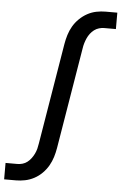

<svg xmlns="http://www.w3.org/2000/svg" viewBox="-87 -778 648 1026"><g transform="rotate(5 237.5 -265.0)"><path d="M-25 205V117H38Q52 117 66 113Q80 109 91.5 100Q103 91 112 79Q121 67 127.5 53.5Q134 40 137.5 26.5Q141 13 143 -1L233 -544Q237 -568 244.5 -592.5Q252 -617 265 -639.5Q278 -662 297.5 -681Q317 -700 340 -712.5Q363 -725 388 -730Q413 -735 437 -735H500V-647H437Q424 -647 410 -643Q396 -639 384 -630Q372 -621 363 -609Q354 -597 348 -583.5Q342 -570 338 -556.5Q334 -543 332 -529L242 14Q238 38 230.5 62.5Q223 87 210 109.5Q197 132 178 151Q159 170 135.5 182.5Q112 195 87 200Q62 205 38 205Z"/></g></svg>

Font: Iosevka Slab Semibold
Style: Italic
Weight: 600
Italic angle: -9°
Monospace: yes
Designer: Belleve Invis
Foundry: Belleve Invis
Version: Version 11.1.1; ttfautohint (v1.8.3)